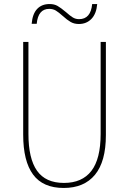

<svg xmlns="http://www.w3.org/2000/svg" viewBox="-20 -922 640 952"><path d="M95 -254V-714H121V-258Q121 -136 163.5 -75.5Q206 -15 297 -15Q387 -15 433 -74.5Q479 -134 479 -258V-714H505V-252Q505 -121 451 -55.5Q397 10 296 10Q193 10 144 -56.5Q95 -123 95 -254ZM226 -902Q249 -902 265.5 -892.5Q282 -883 307 -862Q327 -844 341 -835.5Q355 -827 372 -827Q430 -827 437 -902H462Q458 -854 433.5 -828.5Q409 -803 371 -803Q348 -803 330.5 -813Q313 -823 291 -843Q271 -861 257 -869.5Q243 -878 224 -878Q169 -878 162 -804H137Q141 -853 164 -877.5Q187 -902 226 -902Z"/></svg>

Font: Noto Sans Mono UI Thin
Style: Regular
Weight: 250
Monospace: yes
Designer: Monotype Design team
Foundry: Monotype Imaging Inc.
Version: Version 1.000